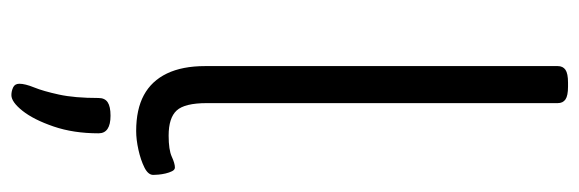

<svg xmlns="http://www.w3.org/2000/svg" viewBox="-360 -432 1017 337"><g transform="rotate(90 148.5 -263.5)"><path d="M210 6Q172 6 147 -7.5Q122 -21 109 -48Q96 -75 96 -115V-734Q96 -743 102.5 -747.5Q109 -752 125 -752H132Q148 -752 154.5 -747.5Q161 -743 161 -734V-118Q161 -79 174 -65Q187 -51 218 -51Q243 -51 255 -56.5Q267 -62 274 -62Q278 -62 280.5 -57Q283 -52 284.5 -45.5Q286 -39 286.5 -33Q287 -27 287 -24Q287 -15 274 -8.5Q261 -2 243 2Q225 6 210 6ZM147 225Q140 225 133.5 222Q127 219 127 211Q127 201 133.5 185Q140 169 146 141.5Q152 114 152 72Q152 61 159.5 56Q167 51 183 51Q214 51 214 72Q214 116 202 151Q190 186 174.5 205.5Q159 225 147 225Z"/></g></svg>

Font: Asap Light
Style: Regular
Weight: 300
Designer: Pablo Cosgaya
Foundry: Omnibus-Type
Version: Version 3.001